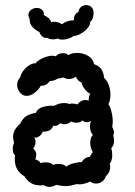

<svg xmlns="http://www.w3.org/2000/svg" viewBox="-20 -746 527 751"><path d="M47 -413Q47 -431 59 -443Q62 -458 73 -471.5Q84 -485 97.5 -492.5Q111 -500 119 -498Q126 -509 147 -518.5Q168 -528 186 -528Q190 -528 198 -526Q209 -538 227 -538Q241 -538 247 -530Q260 -539 281 -539Q306 -539 325.5 -527Q345 -515 348 -495Q366 -489 375.5 -476.5Q385 -464 387 -442Q400 -429 406 -411.5Q412 -394 412 -376Q412 -353 404 -339Q411 -329 416 -309Q421 -289 421 -270Q421 -262 419 -250Q426 -235 426 -230Q426 -227 423 -216Q424 -212 425 -206.5Q426 -201 426 -193Q426 -178 415 -166Q419 -155 419 -139Q419 -118 409 -105Q411 -101 411 -92Q411 -71 394 -57Q390 -43 379 -35.5Q368 -28 355 -28Q342 -28 334 -36Q308 -25 292 -25Q284 -25 280 -26Q254 -18 236 -18Q223 -18 200 -23Q186 -15 173 -15Q161 -15 151 -22Q146 -21 136 -21Q97 -21 76 -56Q38 -78 38 -122Q38 -133 39 -139Q30 -145 30 -164Q30 -177 35 -187Q31 -205 31 -210Q31 -239 59 -262Q70 -285 84.5 -293Q99 -301 121 -305Q127 -322 149 -328Q171 -334 192 -332Q198 -336 209 -339.5Q220 -343 231 -343Q243 -343 252 -339Q254 -341 262 -341Q268 -341 274 -340Q280 -339 282 -337Q296 -355 315 -355Q321 -355 327 -352V-355Q327 -372 334 -379Q324 -382 312.5 -396.5Q301 -411 299 -423Q283 -430 277 -446Q265 -437 249 -437Q238 -437 228 -443Q211 -438 206 -439Q192 -429 175 -429Q160 -409 140 -411Q131 -395 115.5 -383Q100 -371 84 -371Q66 -371 55 -388Q47 -401 47 -413ZM122 -142Q122 -134 118 -122Q122 -122 129.5 -117.5Q137 -113 138 -108Q146 -111 158 -111Q180 -111 187 -101Q198 -105 210 -105Q229 -105 240 -94Q248 -102 266.5 -107Q285 -112 300 -112Q309 -130 332 -133Q334 -140 343 -151Q339 -157 336 -167Q333 -177 333 -187Q333 -208 343 -218Q332 -232 332 -251Q332 -264 336 -273Q328 -268 318 -268Q309 -268 303 -275Q294 -266 278 -266Q268 -266 258 -271Q247 -260 231 -260Q226 -260 216 -264Q201 -249 189 -255Q183 -241 173.5 -236Q164 -231 147 -231Q143 -220 133.5 -213Q124 -206 114 -208Q119 -201 119 -192Q119 -177 110 -165Q122 -153 122 -142ZM96 -671Q91 -681 91 -687Q91 -699 101 -707Q111 -715 124 -715Q136 -715 144 -708Q152 -701 152 -687Q165 -680 171.5 -674Q178 -668 181 -659Q187 -661 192 -661Q200 -661 209 -658Q218 -655 222 -651Q240 -666 270 -667Q268 -677 272.5 -686Q277 -695 287 -699Q288 -711 296.5 -718.5Q305 -726 317 -726Q330 -726 339 -717Q346 -709 346 -695Q346 -671 332 -659Q334 -651 324.5 -638.5Q315 -626 299 -616Q283 -606 267 -605Q262 -600 249 -595.5Q236 -591 224 -591Q211 -591 206 -596Q200 -592 188 -592Q173 -592 165 -598Q155 -596 146.5 -602.5Q138 -609 134 -621Q120 -627 107.5 -640Q95 -653 96 -671Z"/></svg>

Font: Pangolin
Style: Regular
Weight: 400
Designer: Kevin Burke
Foundry: Google, Inc.
Version: Version 1.101